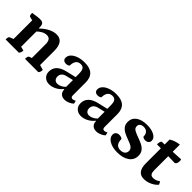

<svg xmlns="http://www.w3.org/2000/svg" viewBox="133 -1396 2236 2236"><g transform="rotate(45 1250.5 -278.5)"><path d="M41 0Q41 -45 57 -51L103 -69V-376L56 -388Q41 -392 41 -437Q89 -445 115 -448Q141 -451 159 -451Q192 -451 207 -436Q222 -421 222 -388V-367H229Q273 -411 324 -436.5Q375 -462 421 -462Q536 -462 536 -306V-73L598 -55Q598 -36 594.5 -24Q591 -12 580 0H361Q361 -45 377 -51L410 -63V-291Q410 -376 347 -376Q311 -376 279 -357Q247 -338 229 -318V-67L279 -55Q279 -22 260 0Z M767 12Q721 12 691 -16.5Q661 -45 661 -91Q661 -204 808 -238L928 -266V-320Q928 -371 913.5 -393.5Q899 -416 866 -416Q786 -416 784 -312Q778 -305 765 -300.5Q752 -296 738 -296Q713 -296 699 -308.5Q685 -321 685 -344Q685 -378 711 -404.5Q737 -431 782 -446.5Q827 -462 884 -462Q1055 -462 1055 -305V-94Q1055 -59 1083 -59Q1094 -59 1105.5 -63.5Q1117 -68 1124 -73L1133 -34Q1112 -14 1081 -1Q1050 12 1022 12Q982 12 959 -10Q936 -32 936 -72H930Q899 -33 855.5 -10.5Q812 12 767 12ZM831 -60Q856 -60 882.5 -73Q909 -86 930 -108V-220L844 -199Q810 -192 791.5 -171.5Q773 -151 773 -122Q773 -94 788.5 -77Q804 -60 831 -60Z M1289 12Q1243 12 1213 -16.5Q1183 -45 1183 -91Q1183 -204 1330 -238L1450 -266V-320Q1450 -371 1435.5 -393.5Q1421 -416 1388 -416Q1308 -416 1306 -312Q1300 -305 1287 -300.5Q1274 -296 1260 -296Q1235 -296 1221 -308.5Q1207 -321 1207 -344Q1207 -378 1233 -404.5Q1259 -431 1304 -446.5Q1349 -462 1406 -462Q1577 -462 1577 -305V-94Q1577 -59 1605 -59Q1616 -59 1627.5 -63.5Q1639 -68 1646 -73L1655 -34Q1634 -14 1603 -1Q1572 12 1544 12Q1504 12 1481 -10Q1458 -32 1458 -72H1452Q1421 -33 1377.5 -10.5Q1334 12 1289 12ZM1353 -60Q1378 -60 1404.5 -73Q1431 -86 1452 -108V-220L1366 -199Q1332 -192 1313.5 -171.5Q1295 -151 1295 -122Q1295 -94 1310.5 -77Q1326 -60 1353 -60Z M1890 12Q1808 12 1756.5 -19Q1705 -50 1705 -96Q1705 -122 1721.5 -136.5Q1738 -151 1764 -151Q1795 -151 1815 -134Q1815 -32 1898 -32Q1934 -32 1955 -49.5Q1976 -67 1976 -97Q1976 -122 1961 -137.5Q1946 -153 1922.5 -163.5Q1899 -174 1871 -184Q1837 -196 1803.5 -212.5Q1770 -229 1747.5 -256Q1725 -283 1725 -327Q1725 -389 1774.5 -425.5Q1824 -462 1912 -462Q1985 -462 2032 -436.5Q2079 -411 2079 -370Q2079 -346 2062.5 -332Q2046 -318 2020 -318Q1995 -318 1977 -334Q1977 -375 1956.5 -396.5Q1936 -418 1900 -418Q1870 -418 1852.5 -404Q1835 -390 1835 -366Q1835 -333 1865.5 -316.5Q1896 -300 1936 -286Q1973 -273 2009.5 -256Q2046 -239 2070 -210.5Q2094 -182 2094 -136Q2094 -67 2038.5 -27.5Q1983 12 1890 12Z M2329 12Q2271 12 2243.5 -25.5Q2216 -63 2216 -130V-382L2151 -383Q2151 -402 2155.5 -419.5Q2160 -437 2168 -443L2216 -445V-526Q2237 -541 2273 -553.5Q2309 -566 2342 -569V-451L2473 -458Q2478 -446 2478 -434Q2478 -411 2471 -395Q2464 -379 2450 -375L2342 -378V-148Q2342 -110 2354 -91.5Q2366 -73 2397 -73Q2416 -73 2438 -80.5Q2460 -88 2482 -104L2501 -68Q2487 -48 2460.5 -30Q2434 -12 2400 0Q2366 12 2329 12Z"/></g></svg>

Font: Petrona
Style: Bold
Weight: 700
Designer: Ringo R. Seeber
Foundry: Ringo R. Seeber
Version: Version 2.001; ttfautohint (v1.8.3)